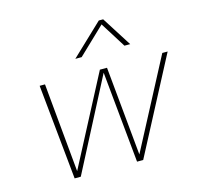

<svg xmlns="http://www.w3.org/2000/svg" viewBox="-104 -824 973 936"><g transform="rotate(-15 383.0 -356.5)"><path d="M473 -713H495L591 -562H562L481 -691L346 -562H314ZM112 -480H139L181 -31L416 -480H452L495 -31L731 -480H758L506 0H475L430 -461L191 0H160Z"/></g></svg>

Font: Prompt Thin
Style: Italic
Weight: 250
Italic angle: -12°
Designer: Katatrad Team
Foundry: CadsonDemak
Version: Version 1.001